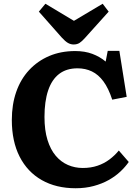

<svg xmlns="http://www.w3.org/2000/svg" viewBox="-20 -989 748 1023"><path d="M383 14Q279 14 202.5 -29.5Q126 -73 84.5 -154.5Q43 -236 43 -350Q43 -432 66.5 -499.5Q90 -567 135 -615.5Q180 -664 242 -690.5Q304 -717 381 -717Q432 -717 472 -702Q512 -687 543 -661L554 -718H616L655 -473L578 -458Q558 -519 531 -555.5Q504 -592 469.5 -608.5Q435 -625 393 -625Q334 -625 295 -595Q256 -565 236.5 -507Q217 -449 217 -366Q217 -295 233 -243.5Q249 -192 277 -159Q305 -126 342 -110Q379 -94 421 -94Q464 -94 499.5 -106Q535 -118 563.5 -139.5Q592 -161 613 -187L666 -126Q648 -100 621.5 -75Q595 -50 559.5 -30Q524 -10 479.5 2Q435 14 383 14ZM372 -752Q357 -752 342.5 -760Q328 -768 309 -789L187 -927L222 -969L374 -878L527 -969L559 -927L433 -787Q417 -769 404 -760.5Q391 -752 372 -752Z"/></svg>

Font: Literata 18pt
Style: Bold
Weight: 700
Designer: Latin by Veronika Burian and Jose Scaglione. Greek by Irene Vlachou. Cyrillic by Vera Evstafieva.
Foundry: TypeTogether
Version: Version 3.103;gftools[0.9.29]